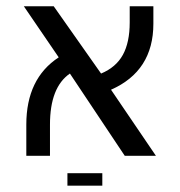

<svg xmlns="http://www.w3.org/2000/svg" viewBox="-20 -504 563 602"><path d="M468.8 -15.6H371.1L199.2 -273.4Q136.7 -230.5 136.7 -113.3V-15.6H62.5V-113.3Q62.5 -257.8 164.1 -324.2L54.7 -484.4H148.4L296.9 -273.4Q343.8 -293 365.2 -332Q386.7 -371.1 386.7 -433.6V-484.4H460.9V-429.7Q460.9 -281.2 328.1 -222.7ZM300.8 78.1H191.4V39.1H300.8Z"/></svg>

Font: 和音 by 宁静之雨，公众号njzyshare
Style: Regular
Weight: 400
Designer: Steve Matteson
Foundry: Ascender Corporation
Version: Version 6.00;June 8, 2018;FontCreator 11.0.0.2388 32-bit